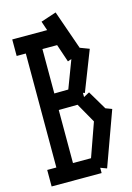

<svg xmlns="http://www.w3.org/2000/svg" viewBox="-131 -944 694 1009"><g transform="rotate(-15 216.5 -439.0)"><path d="M69.8 -35.2V-765.1H160.2V-35.2ZM20 -89.8H292V0H20ZM20 -799.8H271V-710H20ZM112.8 -467.8 306.2 -470.2V-379.9L112.8 -377.9ZM232.9 -460 315.9 -679.2 400.9 -647 315.9 -429.2ZM192.9 -850.1 276.9 -877.9 358.9 -643.1 272.9 -612.8ZM259.8 -384.8 337.9 -426.8 415 -296.9 335 -252ZM243.2 -46.9 348.1 -342.8 433.1 -311 326.2 -16.1Z"/></g></svg>

Font: Opir
Style: Regular
Weight: 400
Designer: Maksym Kobuzan
Version: Version 1.000;FEAKit 1.0